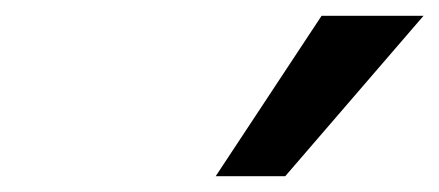

<svg xmlns="http://www.w3.org/2000/svg" viewBox="-20 -780 556 243"><path d="M253 -557 387 -760H516L341 -557Z"/></svg>

Font: Nunito Sans 10pt
Style: Bold Italic
Weight: 700
Italic angle: -9°
Designer: Vernon Adams
Foundry: Vernon Adams
Version: Version 3.101;gftools[0.9.27]